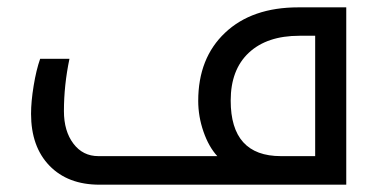

<svg xmlns="http://www.w3.org/2000/svg" viewBox="-20 -505 1052 525"><path d="M252 0Q165.5 0 115.2 -52Q64.9 -104 64.9 -193.8Q64.9 -227.1 72 -270.5Q79.1 -314 89.8 -344.2H169.9Q154.8 -272 154.8 -201.2Q154.8 -146.5 180.7 -112.3Q206.5 -78.1 249 -78.1H574.2Q550.8 -103.5 536.4 -145Q522 -186.5 522 -229Q522 -346.2 595.5 -415.5Q668.9 -484.9 795.9 -484.9H926.8V0ZM841.8 -78.1V-407.2H798.8Q710 -407.2 660.4 -360.8Q610.8 -314.5 610.8 -230Q610.8 -78.1 748 -78.1Z"/></svg>

Font: Droid Arabic Kufi
Style: Regular
Weight: 400
Designer: Pascal Zoghbi
Foundry: Irfont.ir
Version: Version 1.00 February 28, 2013, initial release